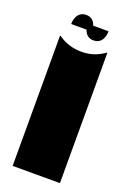

<svg xmlns="http://www.w3.org/2000/svg" viewBox="-128 -692 501 740"><g transform="rotate(20 122.0 -322.0)"><path d="M219 0H25V-534H28Q69 -504 124 -504Q175 -504 216 -534H219ZM195 -614Q195 -591 184 -576Q173 -561 152 -561Q123 -561 113 -591H50Q50 -614 61 -629Q72 -644 93 -644Q122 -644 132 -614Z"/></g></svg>

Font: FFF_tuoi-tre Text
Style: Regular
Weight: 700
Designer: bBox Type GmbH
Foundry: bBox Type GmbH
Version: Version 1.001